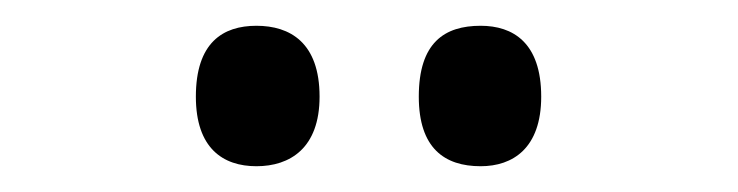

<svg xmlns="http://www.w3.org/2000/svg" viewBox="-20 -764 573 149"><path d="M353 -635C378 -635 400 -649 400 -689C400 -731 378 -744 353 -744C325 -744 305 -731 305 -689C305 -649 325 -635 353 -635ZM179 -635C205 -635 228 -649 228 -689C228 -731 205 -744 179 -744C153 -744 132 -731 132 -689C132 -649 153 -635 179 -635Z"/></svg>

Font: Noto Serif Ethiopic SemiCondensed
Style: Regular
Weight: 400
Width: 4
Designer: Monotype Design Team
Foundry: Monotype Imaging Inc.
Version: Version 2.102